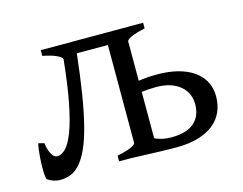

<svg xmlns="http://www.w3.org/2000/svg" viewBox="-72 -564 864 683"><g transform="rotate(-15 359.5 -222.0)"><path d="M433.6 -50.8Q433.6 -48.3 435.5 -45.9Q448.2 -40.5 462.2 -37.4Q476.1 -34.2 494.1 -34.2Q549.3 -34.2 577.6 -58.1Q606 -82 606 -127Q606 -147 598.4 -164.1Q590.8 -181.2 575.9 -193.8Q561 -206.5 538.8 -213.9Q516.6 -221.2 487.3 -221.2Q471.7 -221.2 458.7 -220.2Q445.8 -219.2 433.6 -217.8ZM685.1 -134.3Q685.1 -103.5 673.8 -77.9Q662.6 -52.2 639.9 -33.9Q617.2 -15.6 583 -5.4Q548.8 4.9 502.9 4.9Q494.1 4.9 481.9 4.6Q469.7 4.4 456.1 4.2Q442.4 3.9 428 3.4Q413.6 2.9 399.9 2.4Q367.7 1.5 332 0H292V-21Q324.2 -27.3 342.3 -35.2Q360.4 -43 360.4 -49.8V-410.2H246.1Q236.8 -326.7 226.6 -263.2Q216.3 -199.7 204.3 -152.8Q192.4 -106 178.5 -75Q164.6 -43.9 148.4 -24.9Q132.3 -5.9 113.8 2Q95.2 9.8 73.2 9.8Q61 9.8 49.1 5.9Q37.1 2 27.3 -4.9Q25.4 -6.3 24.2 -14.2Q22.9 -22 22.5 -33.4Q22 -44.9 22.5 -58.8Q22.9 -72.8 23.9 -86.9Q24.9 -101.1 26.6 -114.3Q28.3 -127.4 30.8 -136.7L51.8 -131.3Q54.2 -113.8 58.3 -102.8Q62.5 -91.8 67.1 -85.2Q71.8 -78.6 76.4 -76.4Q81.1 -74.2 85 -74.2Q101.1 -74.7 116.5 -90.6Q131.8 -106.4 146.2 -144Q160.6 -181.6 173.1 -244.6Q185.5 -307.6 195.3 -403.3H194.8Q193.8 -409.2 176.8 -417.7Q159.7 -426.3 125 -433.1V-454.1H502V-433.1Q468.8 -426.3 451.2 -418.2Q433.6 -410.2 433.6 -403.3V-258.8Q449.2 -261.2 466.8 -262.5Q484.4 -263.7 502.9 -263.7Q544.9 -263.7 578.6 -254.9Q612.3 -246.1 636 -229.5Q659.7 -212.9 672.4 -189Q685.1 -165 685.1 -134.3Z"/></g></svg>

Font: Gentium Unicode
Style: Regular
Weight: 400
Version: Version 1.009